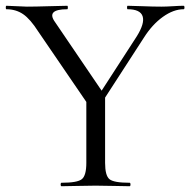

<svg xmlns="http://www.w3.org/2000/svg" viewBox="-23 -645 659 665"><path d="M613 -625Q616 -625 616 -619Q616 -613 613 -613Q578 -613 541 -586.5Q504 -560 475 -514L341 -307V-81Q341 -37 356 -24.5Q371 -12 426 -12Q429 -12 429 -6Q429 0 426 0Q412 0 372.5 -1Q333 -2 308 -2Q284 -2 244 -1Q204 0 190 0Q187 0 187 -6Q187 -12 190 -12Q245 -12 260.5 -24.5Q276 -37 276 -81V-292L110 -535Q82 -579 57 -596Q32 -613 -1 -613Q-3 -613 -3 -619Q-3 -625 -1 -625Q11 -625 35 -623.5Q59 -622 70 -622Q99 -622 147 -623.5Q195 -625 210 -625Q212 -625 212 -619Q212 -613 210 -613Q135 -613 168 -568L329 -331L450 -518Q479 -564 471 -588.5Q463 -613 419 -613Q417 -613 417 -619Q417 -625 419 -625Q435 -625 471 -623.5Q507 -622 536 -622Q553 -622 576 -623.5Q599 -625 613 -625Z"/></svg>

Font: Cormorant SC
Style: Regular
Weight: 400
Designer: Christian Thalmann (Catharsis Fonts)
Version: Version 1.000;PS 002.000;hotconv 1.0.88;makeotf.lib2.5.64775